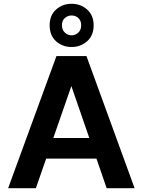

<svg xmlns="http://www.w3.org/2000/svg" viewBox="-20 -997 756 1017"><path d="M23 0 279 -700H438L693 0H545L358 -541L170 0ZM136 -157 173 -266H533L569 -157ZM359 -748Q311 -748 277 -778.5Q243 -809 243 -863Q243 -916 277 -946.5Q311 -977 359 -977Q407 -977 441.5 -946.5Q476 -916 476 -863Q476 -809 441.5 -778.5Q407 -748 359 -748ZM359 -810Q380 -810 395 -824.5Q410 -839 410 -863Q410 -887 395.5 -901Q381 -915 359 -915Q339 -915 323.5 -901.5Q308 -888 308 -863Q308 -839 323.5 -824.5Q339 -810 359 -810Z"/></svg>

Font: DM Sans 10pt ExtraBold
Style: Regular
Weight: 800
Version: Version 4.004;gftools[0.9.30]